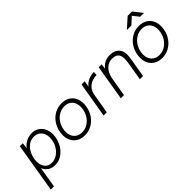

<svg xmlns="http://www.w3.org/2000/svg" viewBox="34 -1534 2557 2557"><g transform="rotate(-45 1312.0 -256.0)"><path d="M5 200 122 -500H178L167 -418Q205 -465 255 -488.5Q305 -512 356 -512Q412 -512 455 -485.5Q498 -459 522.5 -412Q547 -365 547 -304Q547 -245 527.5 -188.5Q508 -132 472 -87Q436 -42 386.5 -15Q337 12 276 12Q218 12 176 -16.5Q134 -45 114 -94L65 200ZM343 -458Q288 -458 245.5 -428.5Q203 -399 176.5 -351.5Q150 -304 140 -252L138 -242Q135 -219 135 -197Q135 -127 170 -84.5Q205 -42 266 -42Q316 -42 356.5 -64.5Q397 -87 426.5 -124.5Q456 -162 471.5 -207.5Q487 -253 487 -300Q487 -370 448 -414Q409 -458 343 -458Z M839 12Q766 12 715.5 -22Q665 -56 643 -116Q621 -176 634 -254Q647 -330 687 -388Q727 -446 787 -479Q847 -512 917 -512Q990 -512 1040.5 -478Q1091 -444 1112.5 -384Q1134 -324 1121 -246Q1109 -170 1068.5 -112Q1028 -54 968.5 -21Q909 12 839 12ZM840 -43Q895 -43 941.5 -70Q988 -97 1020.5 -144.5Q1053 -192 1063 -254Q1073 -314 1058 -359.5Q1043 -405 1006.5 -431Q970 -457 916 -457Q861 -457 814 -430Q767 -403 735 -355.5Q703 -308 692 -246Q682 -186 697.5 -140.5Q713 -95 750 -69Q787 -43 840 -43Z M1200 0 1284 -500H1344L1330 -415Q1367 -461 1417 -481.5Q1467 -502 1519 -502L1514 -447Q1470 -447 1426.5 -431Q1383 -415 1350.5 -378Q1318 -341 1307 -278L1260 0Z M1524 0 1608 -500H1664L1654 -427Q1719 -512 1826 -512Q1918 -512 1964.5 -455Q2011 -398 1991 -284L1987 -258L1943 0H1883L1926 -258Q1940 -341 1927.5 -383.5Q1915 -426 1885 -441Q1855 -456 1814 -456Q1745 -456 1696.5 -407.5Q1648 -359 1630 -274L1584 0Z M2296 12Q2223 12 2172.5 -22Q2122 -56 2100 -116Q2078 -176 2091 -254Q2104 -330 2144 -388Q2184 -446 2244 -479Q2304 -512 2374 -512Q2447 -512 2497.5 -478Q2548 -444 2569.5 -384Q2591 -324 2578 -246Q2566 -170 2525.5 -112Q2485 -54 2425.5 -21Q2366 12 2296 12ZM2297 -43Q2352 -43 2398.5 -70Q2445 -97 2477.5 -144.5Q2510 -192 2520 -254Q2530 -314 2515 -359.5Q2500 -405 2463.5 -431Q2427 -457 2373 -457Q2318 -457 2271 -430Q2224 -403 2192 -355.5Q2160 -308 2149 -246Q2139 -186 2154.5 -140.5Q2170 -95 2207 -69Q2244 -43 2297 -43ZM2224 -586 2365 -712H2447L2546 -586H2474L2405 -674L2309 -586Z"/></g></svg>

Font: Figtree Light
Style: Italic
Weight: 300
Italic angle: -9.5°
Foundry: Erik Kennedy
Version: Version 2.001; ttfautohint (v1.8.4.7-5d5b);gftools[0.9.27]